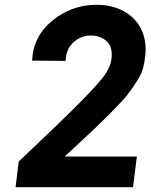

<svg xmlns="http://www.w3.org/2000/svg" viewBox="-20 -781 628 801"><path d="M45 0 58 -107Q241 -280 316.5 -356.5Q392 -433 416.5 -467.5Q441 -502 445 -535Q451 -585 425.5 -608.5Q400 -632 361 -633Q317 -633 286 -604Q255 -575 254 -527L114 -528Q118 -629 198.5 -695Q279 -761 383 -761Q447 -761 496 -734.5Q545 -708 569 -659Q593 -610 586 -549Q583 -519 576.5 -495.5Q570 -472 551 -442Q532 -412 513.5 -388Q495 -364 451 -319.5Q407 -275 367 -237Q327 -199 250 -128H551L535 0Z"/></svg>

Font: Orkney
Style: BoldItalic
Weight: 700
Designer: Samuel Oakes and Alfredo Marco Pradil
Foundry: Alfredo Marco Pradil
Version: 1.0; ttfautohint (v1.5)